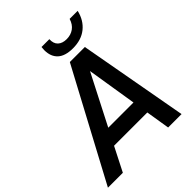

<svg xmlns="http://www.w3.org/2000/svg" viewBox="-301 -1115 1265 1265"><g transform="rotate(-45 332.0 -482.5)"><path d="M646 0H521L494 -167H184L99 0H-40L368 -763H508ZM420 -627 241 -278H476ZM304 -937Q304 -947 306 -965H379Q377 -925 399 -904.5Q421 -884 460 -884Q499 -884 527.5 -904.5Q556 -925 568 -965H643Q626 -893 575.5 -852.5Q525 -812 447 -812Q375 -812 339.5 -844.5Q304 -877 304 -937Z"/></g></svg>

Font: Open Sauce One SemiBold Italic
Style: Regular
Weight: 600
Italic angle: -10°
Designer: Alfredo Marco Pradil
Foundry: Creative Sauce Fz LLC
Version: Version 1.477